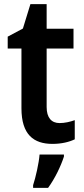

<svg xmlns="http://www.w3.org/2000/svg" viewBox="-20 -681 401 922"><path d="M266 -90C227 -90 204 -116 204 -167V-448H333V-543H204V-661H126L90 -544L17 -505V-448H83V-161C83 -34 142 10 232 10C275 10 312 1 339 -12V-104C317 -96 291 -90 266 -90ZM287 71V61H170C167 102 151 172 139 208V221H211C244 176 272 117 287 71Z"/></svg>

Font: Noto Sans Lao Looped SemiCondensed SemiBold
Style: Regular
Weight: 600
Width: 4
Designer: Mark Frömberg, Ben Mitchell
Foundry: The Fontpad Ltd
Version: Version 1.002